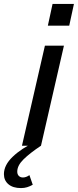

<svg xmlns="http://www.w3.org/2000/svg" viewBox="-105 -743 397 979"><path d="M7 0 124 -510H221L104 0ZM139 -612 163 -723H272L248 -612ZM2 216Q-39 216 -62 196.5Q-85 177 -85 145Q-85 99 -40 56Q5 13 76 -20L104 0Q47 38 15 69.5Q-17 101 -17 132Q-17 146 -9 154Q-1 162 12 162Q28 162 45 150L62 199Q48 207 33.5 211.5Q19 216 2 216Z"/></svg>

Font: Instrument Sans SemiCondensed Medium
Style: Italic
Weight: 500
Width: 4
Italic angle: -13°
Designer: Rodrigo Fuenzalida
Foundry: fragTYPE
Version: Version 1.000;gftools[0.9.28]